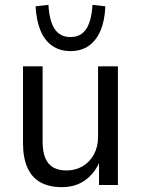

<svg xmlns="http://www.w3.org/2000/svg" viewBox="-20 -764 583 793"><path d="M235 9Q184 9 148 -10.5Q112 -30 93.5 -71Q75 -112 75 -174V-490H156V-179Q156 -138 167 -111.5Q178 -85 200 -72.5Q222 -60 254 -60Q292 -60 321.5 -77.5Q351 -95 368 -126.5Q385 -158 385 -198V-490H467V0H389V-102H394Q374 -51 333.5 -21Q293 9 235 9ZM271 -553Q227 -553 195.5 -575Q164 -597 147 -638.5Q130 -680 127 -738L180 -744Q184 -677 206 -644Q228 -611 271 -611Q314 -611 336 -644Q358 -677 362 -744L415 -738Q413 -680 395.5 -638.5Q378 -597 347 -575Q316 -553 271 -553Z"/></svg>

Font: Nunito Sans 10pt SemiCondensed
Style: Regular
Weight: 400
Width: 4
Designer: Vernon Adams
Foundry: Vernon Adams
Version: Version 3.101;gftools[0.9.27]